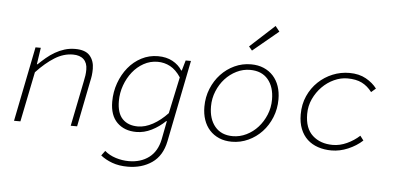

<svg xmlns="http://www.w3.org/2000/svg" viewBox="-60 -874 2520 1228"><g transform="rotate(5 1200.0 -260.5)"><path d="M48 0 144 -480H178L162 -373H166Q190 -396 215.5 -417.5Q241 -439 269.5 -455.5Q298 -472 330 -482Q362 -492 398 -492Q464 -492 492.5 -459Q521 -426 521 -375Q521 -352 518.5 -332.5Q516 -313 511 -292L453 0H412L470 -288Q475 -310 477.5 -328.5Q480 -347 480 -367Q480 -409 456 -432Q432 -455 387 -455Q327 -455 270 -419.5Q213 -384 154 -321L89 0Z M797 229Q741 229 697.5 213Q654 197 623 172L646 141Q676 167 717.5 180Q759 193 801 193Q878 193 930.5 153.5Q983 114 999 36L1022 -83H1018Q979 -45 931 -21Q883 3 833 3Q756 3 709.5 -43Q663 -89 663 -177Q663 -240 683.5 -297Q704 -354 739.5 -397.5Q775 -441 824 -466.5Q873 -492 930 -492Q984 -492 1023.5 -470.5Q1063 -449 1085 -414H1089L1108 -480H1142L1037 45Q1018 139 953 184Q888 229 797 229ZM840 -33Q886 -33 935.5 -60Q985 -87 1030 -135L1080 -369Q1049 -416 1011.5 -436Q974 -456 931 -456Q883 -456 841.5 -433Q800 -410 770 -372Q740 -334 722.5 -285.5Q705 -237 705 -185Q705 -107 741 -70Q777 -33 840 -33Z M1447 12Q1401 12 1365 -3.5Q1329 -19 1304 -46.5Q1279 -74 1266 -112Q1253 -150 1253 -196Q1253 -258 1275 -312Q1297 -366 1334.5 -406Q1372 -446 1421.5 -469Q1471 -492 1527 -492Q1573 -492 1609 -476.5Q1645 -461 1670 -433.5Q1695 -406 1708 -368Q1721 -330 1721 -284Q1721 -222 1699 -168Q1677 -114 1639.5 -74Q1602 -34 1552 -11Q1502 12 1447 12ZM1450 -24Q1495 -24 1537 -44.5Q1579 -65 1610.5 -100Q1642 -135 1661 -181Q1680 -227 1680 -279Q1680 -360 1639.5 -408Q1599 -456 1524 -456Q1479 -456 1437.5 -435.5Q1396 -415 1364.5 -380.5Q1333 -346 1314 -299.5Q1295 -253 1295 -202Q1295 -121 1335.5 -72.5Q1376 -24 1450 -24ZM1525 -580 1504 -605 1662 -750 1689 -716Z M2087 12Q2040 12 2000 -1.5Q1960 -15 1931.5 -41.5Q1903 -68 1887 -108Q1871 -148 1871 -201Q1871 -266 1895 -319.5Q1919 -373 1959.5 -411.5Q2000 -450 2051.5 -471Q2103 -492 2159 -492Q2221 -492 2265.5 -467Q2310 -442 2336 -407L2307 -382Q2279 -419 2242 -437.5Q2205 -456 2149 -456Q2106 -456 2063.5 -436.5Q2021 -417 1987.5 -383Q1954 -349 1933 -304Q1912 -259 1912 -207Q1912 -115 1962 -69.5Q2012 -24 2092 -24Q2137 -24 2182 -44.5Q2227 -65 2263 -98L2285 -69Q2246 -33 2193 -10.5Q2140 12 2087 12Z"/></g></svg>

Font: Source Code Pro Light
Style: Italic
Weight: 300
Italic angle: -11°
Monospace: yes
Designer: Paul D. Hunt, Teo Tuominen
Foundry: Adobe Systems Incorporated
Version: Version 1.050;PS 1.000;hotconv 16.6.51;makeotf.lib2.5.65220